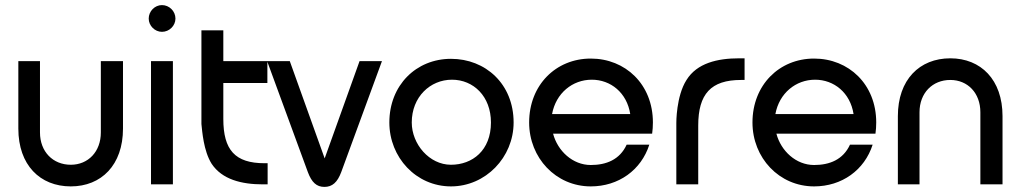

<svg xmlns="http://www.w3.org/2000/svg" viewBox="-20 -724 4010 754"><path d="M52 -219C52 -76 137 8 258 8C378 8 463 -76 463 -219V-484H376V-204C376 -128 326 -77 258 -77C188 -77 137 -128 137 -204V-484H52Z M573 0H659V-484H573ZM669 -651C669 -680 645 -704 616 -704C588 -704 564 -680 564 -651C564 -623 588 -599 616 -599C645 -599 669 -623 669 -651Z M1019 -83C903 -83 857 -135 857 -257V-398H1030V-484H857V-605H771V-237C774 -210 779 -132 811 -81C852 -19 929 0 1012 0H1031V-83Z M1118 -484H1029L1189 -48C1204 -8 1223 10 1254 10C1285 10 1305 -8 1320 -48L1480 -484H1392L1255 -102Z M1509 -243C1509 -106 1614 8 1751 8C1887 8 1997 -106 1997 -243C1997 -394 1887 -493 1751 -493C1614 -493 1509 -389 1509 -243ZM1597 -243C1597 -343 1669 -411 1755 -411C1839 -411 1908 -346 1908 -243C1908 -133 1835 -77 1751 -77C1666 -77 1597 -158 1597 -243Z M2544 -243C2544 -393 2436 -494 2300 -494C2163 -494 2058 -390 2058 -243C2058 -104 2163 8 2300 8C2409 8 2498 -56 2530 -156H2441C2414 -97 2361 -76 2300 -76C2229 -76 2170 -131 2152 -199H2541C2543 -213 2544 -228 2544 -243ZM2304 -411C2378 -411 2442 -360 2455 -276H2148C2163 -358 2228 -411 2304 -411Z M2636 0H2722V-231C2722 -355 2772 -410 2890 -410H2904V-495H2883C2797 -495 2717 -476 2676 -410C2635 -346 2636 -241 2636 -241Z M3421 -243C3421 -393 3313 -494 3177 -494C3040 -494 2935 -390 2935 -243C2935 -104 3040 8 3177 8C3286 8 3375 -56 3407 -156H3318C3291 -97 3238 -76 3177 -76C3106 -76 3047 -131 3029 -199H3418C3420 -213 3421 -228 3421 -243ZM3181 -411C3255 -411 3319 -360 3332 -276H3025C3040 -358 3105 -411 3181 -411Z M3506 0H3591V-283C3591 -359 3642 -410 3712 -410C3780 -410 3830 -359 3830 -283V0H3917V-268C3917 -411 3832 -495 3712 -495C3591 -495 3506 -411 3506 -268Z"/></svg>

Font: Radis Sans
Style: Regular
Weight: 400
Designer: Gaël Goy
Foundry: Gaël Goy
Version: 1.0